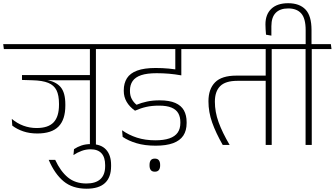

<svg xmlns="http://www.w3.org/2000/svg" viewBox="-38 -903 2085 1196"><path d="M559.5 -607.5H522V0H559.5ZM459 -597.5H683.5L679 -628H455ZM632.5 -597.5 629 -628H-18L-14 -597.5ZM537 -435.5H99V-405L227.5 -404.5L319 -403H537ZM250.5 -418.5H99V-405L165 -403Q226.5 -401.5 262.5 -386.8Q298.5 -372 314 -340.8Q329.5 -309.5 329.5 -256.5V-250.5Q329.5 -176.5 296 -141Q262.5 -105.5 190 -105.5Q147 -105.5 107.8 -120Q68.5 -134.5 35.5 -162.5L38.5 -120.5Q67 -98.5 106.2 -85Q145.5 -71.5 194 -71.5Q284 -71.5 326.5 -114.8Q369 -158 369 -245.5V-252.5Q369 -326.5 339.2 -361Q309.5 -395.5 250.5 -405Z M306 93H265.5Q302.5 180 358 226.2Q413.5 272.5 501.5 272.5Q578 272.5 616 237Q654 201.5 654 132.5V125Q654 63 622.5 28.8Q591 -5.5 528 -5.5Q496 -5.5 470.2 3Q444.5 11.5 423 26L419.5 63Q444 46.5 470.8 36.8Q497.5 27 526 27Q571.5 27 594.2 52Q617 77 617 125.5V132Q617 185.5 587.5 212.8Q558 240 500 240Q431 240 385 202.2Q339 164.5 306 93Z M992 -597.5H1192.5L1188.5 -628H988ZM1091 -608H1054V-484L1091 -484.5ZM1200.5 -597.5 1197 -628H650L654 -597.5ZM1054 -609.5V-447.5Q1056 -446 1061 -444Q1066 -442 1071.8 -440Q1077.5 -438 1082.8 -436.5Q1088 -435 1091.5 -434V-609.5ZM722.5 -91.5 726 -50.5Q761.5 -26 812.8 -10.8Q864 4.5 931.5 4.5Q997.5 4.5 1040.2 -11.2Q1083 -27 1103.8 -58.2Q1124.5 -89.5 1124.5 -136V-142.5Q1124.5 -185 1107.8 -215.2Q1091 -245.5 1053.8 -261.8Q1016.5 -278 956.5 -278Q913 -278 878 -270.5Q843 -263 812.5 -250.5Q793.5 -266 782.5 -287Q771.5 -308 771.5 -336V-339Q771.5 -374 788.2 -398.2Q805 -422.5 841.5 -434.8Q878 -447 938 -447Q977.5 -447 1014.8 -443.8Q1052 -440.5 1091.5 -433.5V-464.5Q1052 -472 1013 -475.8Q974 -479.5 931.5 -479.5Q860 -479.5 816.2 -463.2Q772.5 -447 752.8 -415.8Q733 -384.5 733 -340.5V-336Q733 -299.5 750.8 -268.8Q768.5 -238 803 -213.5Q837.5 -229 872.8 -237Q908 -245 952.5 -245Q1001 -245 1030.2 -232.8Q1059.5 -220.5 1072.5 -197.5Q1085.5 -174.5 1085.5 -142.5V-137Q1085.5 -101 1068.8 -77Q1052 -53 1017.2 -41Q982.5 -29 929.5 -29Q866.5 -29 815.2 -45.5Q764 -62 722.5 -91.5ZM926.5 166.5Q943.5 166.5 951.5 156.2Q959.5 146 959.5 128Q959.5 127.5 959.5 126Q959.5 124.5 959.5 124Q959.5 105.5 951.5 95.2Q943.5 85 926.5 85Q909 85 901.2 95.2Q893.5 105.5 893.5 124Q893.5 124.5 893.5 126Q893.5 127.5 893.5 128Q893.5 146 901.2 156.2Q909 166.5 926.5 166.5Z M1654.5 -607.5H1617V0H1654.5ZM1554 -597.5H1778L1774 -628H1549.5ZM1175.5 -597.5H1729L1725 -628H1171.5ZM1349.5 0H1392.5Q1346.5 -78.5 1323.5 -142.2Q1300.5 -206 1300.5 -269.5Q1300.5 -333.5 1333.5 -366.5Q1366.5 -399.5 1441 -399.5H1633.5V-432H1435Q1343 -432 1301.8 -390.2Q1260.5 -348.5 1260.5 -272Q1260.5 -205 1283.5 -140Q1306.5 -75 1349.5 0Z M1904 0V-607.5H1865.5V0ZM2027 -597.5 2023 -628H1742.5L1746.5 -597.5ZM1757 -883Q1689 -883 1652.2 -848.2Q1615.5 -813.5 1615.5 -751Q1615.5 -737 1616.5 -721.2Q1617.5 -705.5 1619 -687L1652.5 -681V-739.5Q1652.5 -795.5 1679.5 -823Q1706.5 -850.5 1757.5 -850.5Q1810.5 -850.5 1838.2 -819.5Q1866 -788.5 1866 -715V-622.5H1902.5V-716Q1902.5 -804.5 1865 -843.8Q1827.5 -883 1757 -883Z"/></svg>

Font: Anek Devanagari ExtraLight
Style: Regular
Weight: 250
Designer: Kailash Malviya (Devanagari) & Yesha Goshar (Latin)
Foundry: Ek Type
Version: Version 1.003